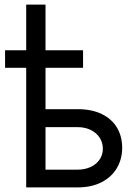

<svg xmlns="http://www.w3.org/2000/svg" viewBox="-20 -814 593 834"><path d="M340.8 -519.5H177.7V-339.8H317.4Q378.4 -339.8 422.1 -318.6Q465.8 -297.4 488.3 -259.3Q510.7 -221.2 510.7 -171.9Q510.7 -123.5 488 -84.5Q465.3 -45.4 421.6 -22.7Q377.9 0 317.4 0H93.8V-519.5H2V-595.7H93.8V-793.9H177.7V-595.7H340.8ZM317.4 -77.1Q348.6 -77.1 373.5 -88.6Q398.4 -100.1 412.6 -120.8Q426.8 -141.6 426.8 -168Q426.8 -194.8 412.6 -216.3Q398.4 -237.8 373.5 -249.8Q348.6 -261.7 317.4 -261.7H177.7V-77.1Z"/></svg>

Font: Pretendard Std
Style: Regular
Weight: 400
Designer: Base glyphs from Inter by Rasmus Andersson; Hangeul glyphs from Noto Sans CJK(Source Han Sans) by Jang Soo-young and Kan
Foundry: Kil Hyung-jin
Version: Version 1.309